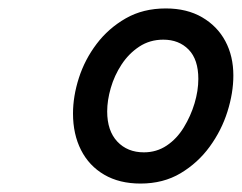

<svg xmlns="http://www.w3.org/2000/svg" viewBox="-20 -933 573 455"><path d="M313 -498Q263 -498 227 -519Q191 -540 172 -577.5Q153 -615 153 -664Q153 -705 167 -748.5Q181 -792 209 -829Q237 -866 278 -889.5Q319 -913 373 -913Q423 -913 459 -892Q495 -871 514 -835.5Q533 -800 533 -754Q533 -713 519 -668.5Q505 -624 477 -585.5Q449 -547 408 -522.5Q367 -498 313 -498ZM321 -572Q351 -572 375 -588Q399 -604 415.5 -631Q432 -658 441 -688Q450 -718 450 -746Q450 -792 427 -815.5Q404 -839 367 -839Q335 -839 310 -822.5Q285 -806 268 -780Q251 -754 242.5 -724.5Q234 -695 234 -669Q234 -623 258 -597.5Q282 -572 321 -572Z"/></svg>

Font: Playwrite DE SAS
Style: Regular
Weight: 400
Designer: Veronika Burian, José Scaglione
Foundry: TypeTogether
Version: Version 1.002